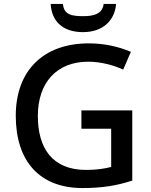

<svg xmlns="http://www.w3.org/2000/svg" viewBox="-20 -944 767 974"><path d="M569 -924H506C499 -872 453 -862 403 -862C343 -862 305 -869 299 -924H237C242 -837 297 -781 401 -781C501 -781 562 -839 569 -924ZM393 -384V-291H544V-97C511 -89 474 -82 417 -82C243 -82 172 -195 172 -356C172 -525 268 -631 427 -631C493 -631 556 -613 605 -591L644 -681C583 -707 510 -724 431 -724C195 -724 60 -581 60 -357C60 -127 180 10 399 10C500 10 575 -3 651 -28V-384Z"/></svg>

Font: Noto Sans Bamum Medium
Style: Regular
Weight: 500
Designer: Monotype Design Team
Foundry: Monotype Imaging Inc.
Version: Version 2.002